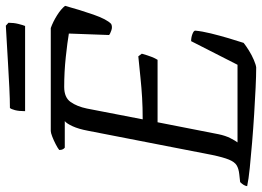

<svg xmlns="http://www.w3.org/2000/svg" viewBox="-148 -758 898 658"><g transform="rotate(-90 301.0 -429.0)"><path d="M399 0Q371 0 329 -2Q287 -4 238.5 -7Q190 -10 142 -14Q94 -18 54.5 -22Q15 -26 -8 -31Q-7 -38 -3 -44Q1 -50 6 -55L33 -58Q52 -60 63.5 -67Q75 -74 83 -93.5Q91 -113 99 -151L182 -577Q188 -609 197.5 -629.5Q207 -650 215 -656H124Q121 -658 118.5 -662.5Q116 -667 116 -675Q122 -680 135.5 -687Q149 -694 162 -699Q175 -704 181 -704H534Q556 -696 577.5 -682.5Q599 -669 610 -655Q596 -604 580 -558Q564 -512 548 -497Q538 -492 525.5 -496.5Q513 -501 510 -504L515 -642Q486 -647 435 -652.5Q384 -658 332 -658Q296 -658 280.5 -636Q265 -614 258 -580L221 -389Q262 -389 295.5 -391Q329 -393 362.5 -396.5Q396 -400 437 -404L446 -392Q435 -353 425 -338H211L170 -129Q165 -105 156.5 -88.5Q148 -72 142 -64H408L489 -223Q502 -223 513.5 -218.5Q525 -214 525 -209Q523 -186 515.5 -155.5Q508 -125 499 -94.5Q490 -64 483 -43Q473 -35 457 -25Q441 -15 424.5 -8Q408 -1 399 0ZM249 -792Q249 -813 252.5 -826.5Q256 -840 260 -844Q289 -844 329.5 -846Q370 -848 412.5 -850.5Q455 -853 489.5 -855Q524 -857 542 -858L552 -849Q552 -831 548 -815Q544 -799 541 -792Z"/></g></svg>

Font: Texturina Light
Style: Italic
Weight: 300
Italic angle: -11°
Designer: Guillermo Torres Carreño
Foundry: Omnibus-Type
Version: Version 1.002; ttfautohint (v1.8.3)